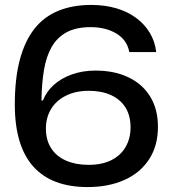

<svg xmlns="http://www.w3.org/2000/svg" viewBox="-20 -750 696 778"><path d="M335 8Q263 8 208 -12.5Q153 -33 115.5 -74.5Q78 -116 59 -179Q40 -242 40 -326Q40 -432 60.5 -508.5Q81 -585 120 -634Q159 -683 217 -706.5Q275 -730 349 -730Q405 -730 451 -716.5Q497 -703 531.5 -677.5Q566 -652 587 -617Q608 -582 613 -539H504Q499 -565 485.5 -583.5Q472 -602 451 -614.5Q430 -627 404 -633.5Q378 -640 347 -640Q288 -640 249.5 -619Q211 -598 189 -559Q167 -520 158 -465.5Q149 -411 148 -343H154Q168 -379 198 -406Q228 -433 271.5 -448.5Q315 -464 367 -464Q444 -464 501 -436.5Q558 -409 589 -358Q620 -307 620 -236Q620 -160 584.5 -105Q549 -50 484.5 -21Q420 8 335 8ZM339 -82Q393 -82 431 -101Q469 -120 489 -154.5Q509 -189 509 -234Q509 -282 488 -315Q467 -348 429 -365Q391 -382 340 -382Q286 -382 246.5 -362Q207 -342 186.5 -307.5Q166 -273 166 -229Q166 -182 187.5 -149Q209 -116 248 -99Q287 -82 339 -82Z"/></svg>

Font: Mona Sans SemiExpanded Medium
Style: Regular
Weight: 500
Width: 6
Designer: Deni Anggara
Foundry: GitHub
Version: Version 2.000